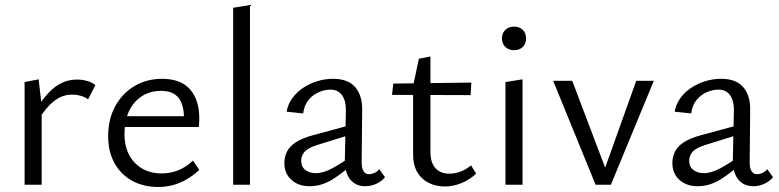

<svg xmlns="http://www.w3.org/2000/svg" viewBox="-20 -736 3104 765"><path d="M78 0V-409L134 -420L146 -315V0ZM134 -260 117 -285Q150 -348 192 -383.5Q234 -419 287 -419Q308 -419 327 -413.5Q346 -408 360 -397L331 -340Q320 -349 302.5 -354Q285 -359 267 -359Q228 -359 195.5 -333.5Q163 -308 134 -260Z M611 9Q552 9 507 -15.5Q462 -40 436.5 -85.5Q411 -131 411 -193Q411 -262 439.5 -313.5Q468 -365 516.5 -393.5Q565 -422 626 -422Q700 -422 737 -380Q774 -338 774 -265Q774 -257 773.5 -247.5Q773 -238 772 -230H713V-265Q713 -319 691 -346.5Q669 -374 622 -374Q578 -374 545 -352.5Q512 -331 494 -293Q476 -255 476 -202Q476 -130 517 -87.5Q558 -45 624 -45Q658 -45 689 -57Q720 -69 749 -96L774 -59Q747 -34 719.5 -19Q692 -4 665 2.5Q638 9 611 9ZM449 -230 458 -273H763V-230Z M909 0V-705L976 -716V0Z M1435 6Q1397 6 1375 -21.5Q1353 -49 1354 -101L1358 -290Q1359 -321 1351.5 -340.5Q1344 -360 1330 -369.5Q1316 -379 1296 -379Q1275 -379 1251 -369Q1227 -359 1209.5 -338Q1192 -317 1188 -284L1122 -291Q1127 -320 1144 -344Q1161 -368 1187 -385.5Q1213 -403 1244 -412.5Q1275 -422 1307 -422Q1367 -422 1395.5 -388.5Q1424 -355 1423 -298L1421 -88Q1421 -66 1428.5 -54Q1436 -42 1450 -42Q1461 -42 1472 -47Q1483 -52 1491 -62L1514 -30Q1501 -14 1480 -4Q1459 6 1435 6ZM1214 6Q1169 6 1141 -19.5Q1113 -45 1113 -86Q1113 -110 1123 -131Q1133 -152 1157.5 -168.5Q1182 -185 1226 -197L1392 -242L1397 -206L1243 -158Q1205 -146 1192.5 -130Q1180 -114 1180 -96Q1180 -71 1197 -58.5Q1214 -46 1238 -46Q1268 -46 1304 -65.5Q1340 -85 1384 -116L1395 -92Q1352 -51 1307 -22.5Q1262 6 1214 6Z M1752 7Q1716 7 1687 -8Q1658 -23 1642 -51Q1626 -79 1626 -120V-394L1649 -502L1695 -511V-131Q1695 -88 1715 -66Q1735 -44 1770 -44Q1792 -44 1814 -52Q1836 -60 1857 -77L1877 -44Q1849 -18 1816.5 -5.5Q1784 7 1752 7ZM1855 -357 1542 -358 1547 -403 1858 -407Z M1994 0V-409L2062 -420V0ZM2028 -536Q2007 -536 1993.5 -549Q1980 -562 1980 -583Q1980 -604 1993.5 -617Q2007 -630 2028 -630Q2050 -630 2063 -617Q2076 -604 2076 -583Q2076 -562 2063 -549Q2050 -536 2028 -536Z M2353 0 2184 -414H2260L2409 -21L2374 -20L2515 -414H2585L2414 0Z M2981 6Q2943 6 2921 -21.5Q2899 -49 2900 -101L2904 -290Q2905 -321 2897.5 -340.5Q2890 -360 2876 -369.5Q2862 -379 2842 -379Q2821 -379 2797 -369Q2773 -359 2755.5 -338Q2738 -317 2734 -284L2668 -291Q2673 -320 2690 -344Q2707 -368 2733 -385.5Q2759 -403 2790 -412.5Q2821 -422 2853 -422Q2913 -422 2941.5 -388.5Q2970 -355 2969 -298L2967 -88Q2967 -66 2974.5 -54Q2982 -42 2996 -42Q3007 -42 3018 -47Q3029 -52 3037 -62L3060 -30Q3047 -14 3026 -4Q3005 6 2981 6ZM2760 6Q2715 6 2687 -19.5Q2659 -45 2659 -86Q2659 -110 2669 -131Q2679 -152 2703.5 -168.5Q2728 -185 2772 -197L2938 -242L2943 -206L2789 -158Q2751 -146 2738.5 -130Q2726 -114 2726 -96Q2726 -71 2743 -58.5Q2760 -46 2784 -46Q2814 -46 2850 -65.5Q2886 -85 2930 -116L2941 -92Q2898 -51 2853 -22.5Q2808 6 2760 6Z"/></svg>

Font: Ysabeau Office
Style: Regular
Weight: 400
Designer: Christian Thalmann (Catharsis Fonts)
Version: Version 2.001;gftools[0.9.30]; featfreeze: tnum,lnum,ss02